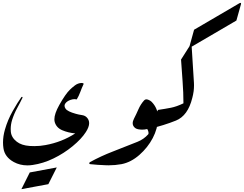

<svg xmlns="http://www.w3.org/2000/svg" viewBox="-20 -1177 1736 1367"><path d="M324.2 134.3Q275.9 143.1 228 152.1Q180.2 161.1 132.3 169.9L191.9 50.8Q296.4 32.2 384.3 15.1Z M78.1 -23.4Q13.2 -59.1 4.4 -122.6Q1.5 -142.1 1.5 -162.6Q1.5 -207 15.1 -254.4Q34.7 -323.2 70.6 -386.5Q106.4 -449.7 131.8 -484.9Q133.8 -487.3 136.2 -487.3Q137.2 -487.3 138.7 -486.8Q140.6 -486.3 140.6 -483.9Q140.6 -482.4 139.6 -480Q125 -449.2 102.5 -408Q80.1 -366.7 66.4 -323.7Q56.2 -290.5 56.2 -258.3Q56.2 -248.5 57.1 -239.3Q61 -197.8 99.6 -168Q133.3 -141.6 192.4 -137.7Q208.5 -136.7 224.6 -136.7Q265.6 -136.7 303.2 -144Q419.9 -165 515.6 -227.1Q464.8 -231.9 423.1 -249.8Q381.3 -267.6 369.6 -308.1Q367.2 -317.4 367.2 -328.1Q367.2 -367.2 401.9 -429.2Q446.3 -508.3 478 -538.6Q491.7 -552.2 512.9 -568.6Q534.2 -585 560.5 -586.4Q563.5 -586.4 570.3 -585Q575.2 -584 575.2 -580.1Q575.2 -578.1 574.2 -576.2Q561.5 -549.3 551.3 -521.2Q541 -493.2 526.4 -469.2Q519 -471.2 511.2 -471.2Q497.6 -471.2 481.9 -465.8Q456.1 -456.5 444.8 -439.9Q439.5 -432.1 439.5 -423.8Q439.5 -414.1 446.8 -403.3Q460 -383.3 520 -366.7Q540.5 -360.8 563 -357.7Q585.4 -354.5 598.6 -340.3Q614.7 -323.2 614.7 -300.3Q614.7 -272.9 591.3 -236.8Q559.6 -187.5 497.3 -136.2Q435.1 -85 361.3 -49.1Q287.6 -13.2 212.4 -2.4Q192.9 0.5 175.3 0.5Q122.1 0.5 78.1 -23.4Z M845.2 -8.3Q799.8 0 752.9 0Q743.2 0 732.9 -0.5Q675.8 -2.4 621.1 -8.3Q615.7 -8.3 615.7 -14.2Q615.7 -19.5 620.1 -22.5Q697.8 -65.4 785.2 -98.9Q872.6 -132.3 959 -167.5Q1003.4 -185.1 1035.2 -220.7Q1037.6 -224.1 1037.6 -229.5Q1037.6 -233.4 1036.6 -238.3Q1033.7 -250.5 1028.3 -258.3Q1010.7 -253.9 991.2 -253.9Q983.9 -253.9 976.6 -254.9Q948.7 -256.8 936 -271.5Q924.8 -283.7 924.8 -299.8Q924.8 -314.5 934.1 -332.5Q950.7 -364.7 965.8 -399.4Q981 -434.1 1004.9 -460.9Q1012.7 -469.7 1022.9 -469.7Q1027.8 -469.7 1033.2 -467.8Q1050.3 -461.4 1059.1 -452.6Q1105.5 -405.3 1105.5 -338.9V-332.5Q1103 -261.7 1067.6 -194.1Q1032.2 -126.5 972.4 -74Q912.6 -21.5 845.2 -8.3Z M1349.1 -480Q1317.9 -353 1232.7 -318.6Q1147.5 -284.2 1042 -259.3L1104.5 -394L1105.5 -394.5Q1156.2 -401.9 1197 -409.9Q1237.8 -418 1286.1 -441.4Q1286.1 -517.1 1280 -597.4Q1273.9 -677.7 1269 -752.9L1329.6 -848.6L1361.8 -965.3Q1442.4 -1012.2 1523.2 -1059.6Q1604 -1106.9 1685.1 -1154.3Q1689.5 -1156.7 1691.9 -1156.7Q1696.3 -1156.7 1696.3 -1150.9Q1696.3 -1149.4 1695.8 -1147.5L1663.1 -1030.8Q1583.5 -983.9 1503.7 -937.5Q1423.8 -891.1 1344.7 -844.7L1360.8 -587.9Q1361.3 -579.1 1361.3 -570.3Q1361.3 -548.8 1358.9 -528.8Q1355 -501 1349.1 -480Z"/></svg>

Font: Aref Ruqaa
Style: Regular
Weight: 400
Designer: Abdoulla Aref
Version: Version 0.7